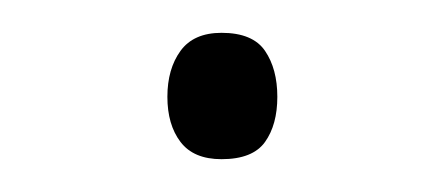

<svg xmlns="http://www.w3.org/2000/svg" viewBox="-20 -88 270 117"><path d="M82 -29Q82 -46 90 -57Q98 -68 115 -68Q134 -68 141.5 -57Q149 -46 149 -29Q149 -12 141.5 -1.5Q134 9 115 9Q98 9 90 -1.5Q82 -12 82 -29Z"/></svg>

Font: Noto Sans ExtraLight
Style: Regular
Weight: 200
Designer: Monotype Design Team
Foundry: Monotype Imaging Inc.
Version: Version 2.007